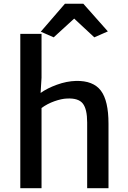

<svg xmlns="http://www.w3.org/2000/svg" viewBox="-20 -991 675 1011"><path d="M86.9 0V-812.5H198.7V-581.5L193.8 -501.5Q228.5 -526.4 279.5 -544.9Q330.6 -563.5 379.9 -564.9Q470.7 -566.9 511 -513.9Q551.3 -460.9 551.3 -339.8V0H439V-346.2Q439 -416.5 416 -445.8Q393.1 -475.1 333 -472.2Q304.2 -471.2 266.8 -458Q229.5 -444.8 198.7 -422.4V0ZM262.7 -794.4 194.8 -824.2 321.8 -971.2H418.9L547.9 -825.7L476.6 -794.4L370.6 -893.1Z"/></svg>

Font: HaufeMerriweatherSans
Style: Regular
Weight: 400
Designer: Eben Sorkin ( eben@eyebytes.com )
Foundry: Eben Sorkin
Version: Version 1.56